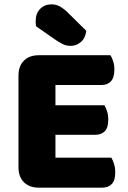

<svg xmlns="http://www.w3.org/2000/svg" viewBox="-20 -860 588 883"><path d="M158 3Q115 3 90 -22Q65 -47 65 -90V-513Q65 -556 90 -581Q115 -606 158 -606H488Q495 -595 500.5 -578Q506 -561 506 -540Q506 -503 490 -486Q474 -469 446 -469H235V-376H460Q467 -365 472.5 -348Q478 -331 478 -310Q478 -273 462 -256.5Q446 -240 418 -240H235V-135H492Q499 -124 504.5 -106Q510 -88 510 -67Q510 -30 494 -13.5Q478 3 450 3ZM146 -739Q145 -743 144.5 -750.5Q144 -758 144 -762Q144 -799 165 -819.5Q186 -840 217 -840Q237 -840 254 -831Q271 -822 291 -803L377 -718Q372 -683 351 -666Q330 -649 306 -649Q285 -649 270 -656.5Q255 -664 238 -675Z"/></svg>

Font: Baloo Da 2 ExtraBold
Style: Regular
Weight: 800
Designer: Noopur Datye, Sulekha Rajkumar and Ek Type
Foundry: Ek Type
Version: Version 1.640;hotconv 1.0.111;makeotfexe 2.5.65597; ttfautoh